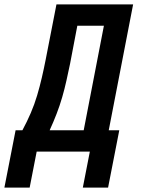

<svg xmlns="http://www.w3.org/2000/svg" viewBox="-76 -690 646 874"><path d="M-56 164 -5 -97H26Q47 -136 64 -175.5Q81 -215 93 -255.5Q105 -296 114.5 -337Q124 -378 132 -419L181 -670H530L419 -97H467L416 164H301L333 0H91L59 164ZM150 -97H305L397 -573H276L243 -400Q235 -362 226.5 -323.5Q218 -285 207 -247Q196 -209 181.5 -171.5Q167 -134 150 -97Z"/></svg>

Font: Lode
Style: Bold Italic
Weight: 700
Italic angle: -11°
Monospace: yes
Designer: Belleve Invis
Foundry: Belleve Invis
Version: Version 29.2.0; ttfautohint (v1.8.3)